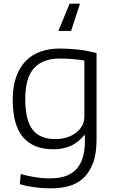

<svg xmlns="http://www.w3.org/2000/svg" viewBox="-20 -817 630 1056"><path d="M420 -797 371 -647H301L363 -797ZM259 219Q214 219 170 213Q126 207 89 196L94 140Q132 151 172.5 157.5Q213 164 254 164Q297 164 332.5 154Q368 144 393.5 120Q419 96 433 56.5Q447 17 447 -42V-73H442Q413 -35 371 -15.5Q329 4 273 4Q164 4 107 -62Q50 -128 50 -269Q50 -340 68.5 -393Q87 -446 121 -481Q155 -516 202.5 -533Q250 -550 309 -550Q356 -550 408 -544.5Q460 -539 511 -525V-50Q511 30 491 81.5Q471 133 437 164Q403 195 357 207Q311 219 259 219ZM285 -52Q316 -52 345 -60.5Q374 -69 396 -85.5Q418 -102 431 -124.5Q444 -147 444 -176V-484Q415 -489 380.5 -492Q346 -495 308 -495Q216 -495 167.5 -442.5Q119 -390 119 -272Q119 -155 159.5 -103.5Q200 -52 285 -52Z"/></svg>

Font: Plata Sans Light
Style: Regular
Weight: 300
Designer: Pablo Impallari, Andres Torresi, & Cristiano Sobral
Foundry: Pablo Impallari, Andres Torresi, & Cristiano Sobral
Version: Version 1.00;December 28, 2019;FontCreator 12.0.0.2547 64-bi